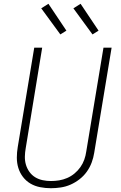

<svg xmlns="http://www.w3.org/2000/svg" viewBox="-20 -987 640 1015"><path d="M249 8Q220 8 192 2.5Q164 -3 141 -16.5Q118 -30 101.5 -51.5Q85 -73 77 -99Q69 -125 69 -153.5Q69 -182 74 -211L161 -735H203L116 -204Q112 -182 111.5 -159.5Q111 -137 117 -116.5Q123 -96 135.5 -78.5Q148 -61 166 -50Q184 -39 205.5 -34.5Q227 -30 249 -30Q271 -30 292.5 -33.5Q314 -37 335 -46Q356 -55 374 -70Q392 -85 405 -103.5Q418 -122 425.5 -143Q433 -164 436 -186L527 -735H570L478 -179Q474 -153 464.5 -127.5Q455 -102 439 -79.5Q423 -57 400.5 -39.5Q378 -22 353 -11Q328 0 301 4Q274 8 249 8ZM469 -805 368 -943 406 -967 501 -825ZM299 -805 198 -943 236 -967 331 -825Z"/></svg>

Font: Iosevka Curly XLtExObl
Style: Regular
Weight: 200
Width: 7
Italic angle: -9°
Monospace: yes
Designer: Belleve Invis
Foundry: Belleve Invis
Version: Version 11.0.1; ttfautohint (v1.8.3)